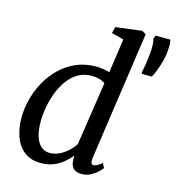

<svg xmlns="http://www.w3.org/2000/svg" viewBox="-119 -919 945 1031"><g transform="rotate(15 353.0 -403.5)"><path d="M463.5 -88Q461.5 -70 465 -61.2Q468.5 -52.5 477 -52.5Q486.5 -52.5 497.2 -58.2Q508 -64 523.5 -77L537 -51.5Q532.5 -45.5 517.5 -30.5Q502.5 -15.5 479.5 -2.8Q456.5 10 426.5 10Q397 10 381.5 -5.5Q366 -21 365.5 -54.5V-76Q350 -55.5 326.2 -35.5Q302.5 -15.5 271 -2.8Q239.5 10 202 10Q145.5 10 109.2 -18Q73 -46 55.8 -93.2Q38.5 -140.5 38.5 -199Q38.5 -248 51.5 -300Q64.5 -352 90.5 -399.8Q116.5 -447.5 155 -485.5Q193.5 -523.5 244 -545.8Q294.5 -568 357 -568Q374.5 -568 394 -564.8Q413.5 -561.5 431 -557L458 -746L390.5 -763.5L399 -799L544 -817L567 -804.5ZM421 -492.5Q405.5 -504 385.5 -508.8Q365.5 -513.5 345 -513.5Q302.5 -513.5 269.8 -494Q237 -474.5 213.2 -441.8Q189.5 -409 174 -368.8Q158.5 -328.5 151 -286Q143.5 -243.5 143.5 -205Q143.5 -159 153.8 -125.2Q164 -91.5 184 -73.2Q204 -55 232.5 -55Q262 -55 288.2 -68.2Q314.5 -81.5 335.2 -101Q356 -120.5 367.5 -139.5ZM657.5 -593 602 -593.5 600 -601.5Q604.5 -621 608.5 -646.2Q612.5 -671.5 616 -704Q619 -734.5 618.2 -756.5Q617.5 -778.5 613 -792L620 -810.5H702.5Q706 -796.5 706 -779.5Q706 -762.5 703.5 -736Q701.5 -715 694 -687.8Q686.5 -660.5 676.8 -635Q667 -609.5 657.5 -593Z"/></g></svg>

Font: Merriweather Light 18pt
Style: Italic
Weight: 400
Italic angle: -7.8°
Version: Version 2.101